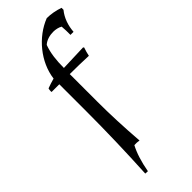

<svg xmlns="http://www.w3.org/2000/svg" viewBox="-294 -742 973 973"><g transform="rotate(-45 192.5 -255.5)"><path d="M311 -425C314 -439 318 -456 324 -472L320 -476L178 -471C178 -525 183 -572 199 -615C217 -632 245 -639 269 -639C286 -639 305 -635 318 -627C320 -605 320 -588 320 -566H342C345 -608 358 -648 385 -681V-695C356 -705 325 -711 295 -711C197 -673 116 -575 103 -470C86 -465 65 -459 50 -453C48 -449 47 -437 47 -431L49 -429H103V-230C103 -101 99 55 91 199L109 200C119 143 135 93 154 58C165 57 178 58 189 60C181 -44 177 -141 177 -230V-428C211 -428 277 -427 311 -425Z"/></g></svg>

Font: Almendra
Style: Regular
Weight: 400
Designer: Ana Sanfelippo
Foundry: Ana Sanfelippo
Version: Version 1.003